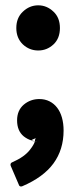

<svg xmlns="http://www.w3.org/2000/svg" viewBox="-20 -514 289 718"><path d="M123 -325.2Q89.8 -325.2 65.4 -348.1Q41 -371.6 41 -409.2Q41 -447.3 65.4 -470.2Q90.3 -494.1 123 -494.1Q155.3 -494.1 180.2 -470.2Q204.1 -447.8 204.1 -409.2Q204.1 -370.6 180.2 -348.1Q155.8 -325.2 123 -325.2ZM98.1 11.2Q98.1 14.2 110.4 14.6V14.2ZM20 106Q18.6 102.1 19.8 98.4Q21 94.7 24.9 93.3Q49.3 82.5 65.7 70.8Q82 59.1 91.8 46.4Q107.4 26.4 110.4 14.6Q112.8 15.1 115.2 15.1Q117.7 15.1 120.1 15.1L110.4 14.2Q110.8 12.7 110.8 10.3Q110.8 8.3 112.1 5.6Q113.3 2.9 115.7 2Q98.1 7.8 98.1 11.2Q89.8 8.8 82.5 4.9Q75.2 1 68.4 -4.4Q43.9 -24.9 43.9 -64Q43.9 -101.1 68.8 -122.6Q93.8 -143.6 127 -143.6Q148.4 -143.6 165.3 -135Q182.1 -126.5 193.8 -111.1Q205.6 -95.7 211.7 -74Q217.8 -52.2 217.8 -25.9Q217.8 45.4 179.9 97.2Q142.1 148.9 63 182.6Q59.1 184.1 55.4 182.9Q51.8 181.6 50.8 177.7Z"/></svg>

Font: Pyidaungsu ZawDecode
Style: Bold
Weight: 700
Designer: Sun Tun
Foundry: Your Own Font Foundry
Version: Version 2.50